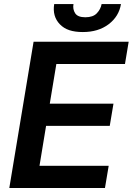

<svg xmlns="http://www.w3.org/2000/svg" viewBox="-20 -935 660 955"><path d="M26.3 0 147 -727.3H620L601.6 -616.8H260.3L227.6 -419.4H544.4L525.9 -308.9H209.2L176.5 -110.4H520.6L502.1 0ZM249.6 -914.8H345.5Q340.9 -889.2 353.7 -869.3Q366.5 -849.1 404.5 -849.1Q442.8 -849.1 461.6 -869Q480.8 -889.2 485.4 -914.8H581.7Q571.7 -853.3 520.2 -814.3Q468.8 -775.6 392 -775.6Q353.3 -775.6 325.3 -784.8Q297.2 -794 277.7 -814.3Q239.7 -853.7 249.6 -914.8Z"/></svg>

Font: Inter P Semi Bold
Style: Italic
Weight: 600
Italic angle: 9.39999°
Designer: Rasmus Andersson
Foundry: rsms
Version: Version 3.018;git-588b23468